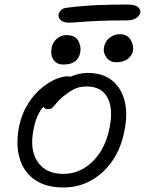

<svg xmlns="http://www.w3.org/2000/svg" viewBox="-20 -816 640 848"><path d="M260 12Q182 12 133 -22.5Q84 -57 66.5 -117.5Q49 -178 64 -256Q76 -314 102.5 -356Q129 -398 161.5 -425.5Q194 -453 225.5 -466Q257 -479 278 -479Q286 -479 291 -477Q309 -485 328.5 -489.5Q348 -494 367 -494Q433 -494 474.5 -461Q516 -428 530.5 -370Q545 -312 529 -236Q515 -162 476.5 -106Q438 -50 382.5 -19Q327 12 260 12ZM128 -243Q110 -154 146.5 -101Q183 -48 259 -48Q334 -48 390 -103.5Q446 -159 464 -252Q481 -337 454.5 -385.5Q428 -434 363 -434Q329 -434 306.5 -422Q284 -410 259 -390Q240 -374 230 -361.5Q220 -349 212.5 -341.5Q205 -334 192 -334Q176 -334 172 -345Q139 -307 128 -243ZM284 -716Q258 -716 247 -728Q236 -740 239 -753Q240 -761 248.5 -770.5Q257 -780 276 -782Q348 -791 412 -793.5Q476 -796 543 -796Q578 -796 590 -784Q602 -772 600 -762Q597 -746 581.5 -736Q566 -726 542 -726Q461 -726 410.5 -723.5Q360 -721 331 -718.5Q302 -716 284 -716ZM493 -541Q466 -541 450 -562.5Q434 -584 440 -610Q444 -633 464 -649Q484 -665 509 -665Q542 -665 557 -640Q572 -615 567 -589Q564 -573 545.5 -557Q527 -541 493 -541ZM260 -531Q230 -531 216 -552.5Q202 -574 208 -605Q212 -628 230.5 -644.5Q249 -661 273 -661Q312 -661 326 -635.5Q340 -610 334 -582Q329 -558 311 -544.5Q293 -531 260 -531Z"/></svg>

Font: Shantell Sans Normal
Style: Italic
Weight: 300
Italic angle: -11.31°
Designer: Stephen Nixon, Anya Danilova, Shantell Martin
Foundry: Arrow Type
Version: Version 1.008;[a672d596b]